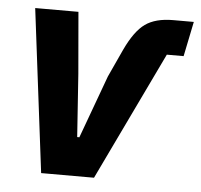

<svg xmlns="http://www.w3.org/2000/svg" viewBox="-43 -570 643 615"><g transform="rotate(5 278.0 -262.5)"><path d="M281 0H111L46 -525H185L202 -327L216 -125H223L297 -327L338 -416Q367 -478 400 -501.5Q433 -525 490 -525H556L533 -413H479Z"/></g></svg>

Font: IBM Plex Sans
Style: Bold Italic
Weight: 700
Italic angle: -11.31°
Designer: Mike Abbink, Paul van der Laan, Pieter van Rosmalen
Foundry: Bold Monday
Version: Version 3.201